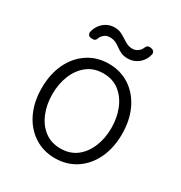

<svg xmlns="http://www.w3.org/2000/svg" viewBox="-174 -858 939 995"><g transform="rotate(30 295.5 -360.5)"><path d="M170.8 -24.5Q116.1 -60.4 85.9 -123.6Q55.4 -187.5 55.4 -270.2Q55.4 -353.7 85.9 -417.6Q116.5 -481.2 170.8 -517Q224.8 -552.9 295.8 -552.9Q365.8 -552.9 420.5 -517Q474.4 -481.2 505 -417.6Q535.5 -353.7 535.5 -270.2Q535.5 -187.5 505 -123.6Q474.8 -60.4 420.5 -24.5Q365.8 11.4 295.5 11.4Q224.8 11.4 170.8 -24.5ZM139.6 -158.4Q160.5 -106.9 199.6 -77.1Q239.3 -46.5 295.5 -46.5Q351.9 -46.5 391.7 -77.1Q430.4 -107.2 451.3 -158.4Q471.9 -208.5 471.9 -270.2Q471.9 -331.7 451.3 -382.5Q430.8 -433.6 391.7 -464.5Q352.3 -495.4 295.5 -495.4Q239 -495.4 199.6 -464.5Q160.5 -433.9 139.6 -382.5Q119 -331.7 119 -270.2Q119 -208.5 139.6 -158.4ZM127.1 -647Q134.2 -678.6 155.5 -700.6Q185 -730.8 227.6 -730.8Q248.9 -730.8 265.6 -723Q280.5 -716.3 296.5 -705.6Q312.5 -695 326 -688.2Q341.6 -680.8 360.4 -680.8Q382.1 -680.8 398.4 -696.7Q408.4 -706.3 413.4 -719.8Q415.8 -726.6 421.9 -730.3Q427.9 -734 435 -733.3L445.7 -731.9Q453.8 -730.8 459 -725Q464.1 -719.1 464.1 -711.3Q464.1 -708.5 463.8 -707Q456.7 -674.4 434.7 -653.4Q404.8 -624.6 363.3 -624.6Q339.1 -624.6 323.2 -632.5Q305.8 -640.6 294 -649.9Q281.2 -659.4 266.3 -666.9Q251.4 -674.4 230.5 -674.4Q207.7 -674.4 192.5 -658.7Q181.8 -648.1 178.3 -635.3Q176.1 -628.6 170.3 -624.6Q164.4 -620.7 157.3 -621.1L146.3 -621.8Q137.8 -622.2 132.3 -628.2Q126.8 -634.2 126.8 -642.4Q126.8 -645.6 127.1 -647Z"/></g></svg>

Font: DeltaSans Light
Style: Regular
Weight: 300
Designer: Rasmus Andersson
Foundry: rsms
Version: Version 3.012